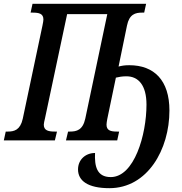

<svg xmlns="http://www.w3.org/2000/svg" viewBox="-38 -734 952 1004"><path d="M534 250C734 250 848 47 848 -156C848 -314 768 -393 638 -393C612 -393 598 -390 582 -386L626 -600C638 -660 670 -668 705 -668H716L726 -714H132L122 -668H132C166 -668 189 -663 189 -632C189 -626 187 -615 184 -600L81 -113C68 -54 36 -46 3 -46H-8L-18 0H249L260 -46H249C216 -46 191 -51 191 -82C191 -88 194 -102 197 -114L313 -660H523L408 -114C395 -54 363 -46 328 -46H318L307 0H575L585 -46H574C542 -46 519 -51 519 -82C519 -88 521 -102 523 -112L568 -328C585 -332 601 -335 623 -335C686 -335 728 -288 728 -187C728 -29 664 192 541 192C467 192 456 133 459 66C409 66 370 101 370 152C370 211 421 250 534 250Z"/></svg>

Font: Noto Serif Condensed Semi
Style: Italic
Weight: 600
Width: 3
Italic angle: -12°
Designer: Monotype Design Team
Foundry: Monotype Imaging Inc.
Version: Version 1.901